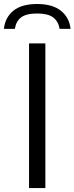

<svg xmlns="http://www.w3.org/2000/svg" viewBox="-58 -962 381 982"><path d="M90.5 0V-740H174V0ZM132 -941.5Q210.5 -941.5 253.5 -907Q296.5 -872.5 303 -814.5H247Q240.5 -853 213.8 -873Q187 -893 132 -893Q76.5 -893 50.2 -873.2Q24 -853.5 18 -814.5H-38Q-31.5 -873.5 10.8 -907.5Q53 -941.5 132 -941.5Z"/></svg>

Font: Encode Sans Semi Expanded
Style: Regular
Weight: 400
Width: 6
Designer: Multiple Designers
Foundry: Impallari Type
Version: Version 2.000